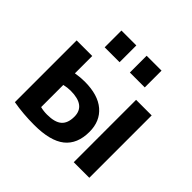

<svg xmlns="http://www.w3.org/2000/svg" viewBox="-184 -934 1131 1131"><g transform="rotate(45 381.5 -368.5)"><path d="M424.8 -607.4V-747.1H548.8V-607.4ZM214.8 -607.4V-747.1H338.9V-607.4ZM564.5 0V-519.5H694.3V0ZM69.3 -519.5H199.2V-375Q238.3 -381.8 274.4 -381.8Q385.7 -381.8 444.8 -331.1Q503.9 -280.3 503.9 -192.4Q503.9 -90.8 440.9 -40.5Q377.9 9.8 244.1 9.8Q152.3 9.8 69.3 -4.9ZM199.2 -278.3V-93.8Q224.6 -86.9 254.9 -86.9Q319.3 -86.9 348.6 -112.3Q377.9 -137.7 377.9 -192.4Q377.9 -285.2 253.9 -285.2Q227.5 -285.2 199.2 -278.3Z"/></g></svg>

Font: Mgen+ 1c bold
Style: Bold
Weight: 700
Designer: [Source Han Sans]
Ryoko NISHIZUKA  (kana & ideographs); Paul D. Hunt (Latin, Greek & Cyrillic); Wenlong ZHANG  (bopomofo
Version: Version 1.059.20150602